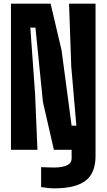

<svg xmlns="http://www.w3.org/2000/svg" viewBox="-20 -820 583 1051"><path d="M278 211Q261 211 242 209Q223 207 205 204V95Q218.5 95.5 241.2 96.2Q264 97 278 97Q318 97 345 85.5Q372 74 372 47V-92H503V33Q503 128 448 169.5Q393 211 278 211ZM40 0V-800H257L317 -545L372 -132H398L370 -457L358 -800H503V0H275L215 -262L174 -669H146L172 -307L185 0Z"/></svg>

Font: Big Shoulders Display Thin Black
Style: Regular
Weight: 900
Version: Version 2.002